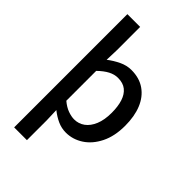

<svg xmlns="http://www.w3.org/2000/svg" viewBox="-297 -899 1223 1223"><g transform="rotate(45 315.0 -287.0)"><path d="M87 223V-797H202V-588L199 -498Q234 -525 274.5 -544.5Q315 -564 357 -564Q429 -564 479 -529Q529 -494 554.5 -431.5Q580 -369 580 -284Q580 -190 546.5 -123Q513 -56 459 -21Q405 14 343 14Q304 14 268.5 -2Q233 -18 199 -45L202 45V223ZM321 -83Q361 -83 392.5 -106Q424 -129 442.5 -173.5Q461 -218 461 -282Q461 -340 447.5 -381.5Q434 -423 406 -445.5Q378 -468 332 -468Q300 -468 268.5 -451.5Q237 -435 202 -401V-132Q234 -105 265 -94Q296 -83 321 -83Z"/></g></svg>

Font: Noto Sans SC Medium
Style: Regular
Weight: 500
Designer: Ryoko NISHIZUKA  (kana, bopomofo & ideographs); Paul D. Hunt (Latin, Greek & Cyrillic); Sandoll Communications , Soo-you
Foundry: Adobe
Version: Version 2.004-H2;hotconv 1.0.118;makeotfexe 2.5.65603